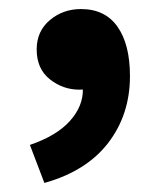

<svg xmlns="http://www.w3.org/2000/svg" viewBox="-20 -205 350 424"><path d="M78 199 46 115Q105 95 134.5 62Q164 29 163 -9L162 -112L211 -26Q200 -16 186 -11.5Q172 -7 155 -7Q119 -7 90 -30Q61 -53 61 -96Q61 -136 90 -160.5Q119 -185 159 -185Q212 -185 239.5 -146Q267 -107 267 -37Q267 48 219 110.5Q171 173 78 199Z"/></svg>

Font: Source Sans 3 ExtraBold
Style: Regular
Weight: 800
Designer: Paul D. Hunt
Foundry: Adobe
Version: Version 3.052;hotconv 1.1.0;makeotfexe 2.6.0